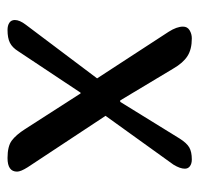

<svg xmlns="http://www.w3.org/2000/svg" viewBox="-30 -512 542 523"><g transform="rotate(90 241.5 -251.0)"><path d="M53 -478Q53 -490 63 -496Q73 -502 85 -502Q115 -502 133.5 -490Q152 -478 167 -452L254 -307H258L358 -469Q370 -488 382 -495Q394 -502 415 -502Q426 -502 433 -497Q440 -492 440 -483Q440 -470 429 -452L296 -267L436 -55Q448 -36 448 -26Q448 0 411 0Q379 0 363.5 -11.5Q348 -23 332 -48L235 -199H233L120 -29Q110 -13 97 -6.5Q84 0 62 0Q50 0 42.5 -5Q35 -10 35 -20Q35 -33 48 -50L194 -244L67 -439Q53 -461 53 -478Z"/></g></svg>

Font: Marmelad for Arash.Academy
Style: Regular
Weight: 400
Designer: Manvel Shmavonyan
Foundry: Cyreal
Version: Version 1.110;Glyphs 3.2 (3202)